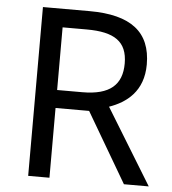

<svg xmlns="http://www.w3.org/2000/svg" viewBox="-52 -761 725 809"><g transform="rotate(5 311.0 -357.0)"><path d="M294 -714H97V0H187V-295H329L502 0H607L411 -320C483 -345 554 -397 554 -511C554 -647 471 -714 294 -714ZM289 -636C406 -636 461 -600 461 -507C461 -417 410 -371 294 -371H187V-636Z"/></g></svg>

Font: Noto Sans Nandinagari
Style: Regular
Weight: 400
Designer: Ek Type
Foundry: Ek Type
Version: Version 1.002